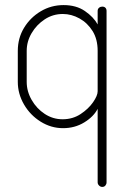

<svg xmlns="http://www.w3.org/2000/svg" viewBox="-20 -498 508 755"><path d="M382 237Q375 237 369.5 231.5Q364 226 364 219V-70Q348 -39 311 -16.5Q274 6 228 6Q181 6 140 -19.5Q99 -45 74.5 -87Q50 -129 50 -176V-298Q50 -348 74.5 -388.5Q99 -429 140 -453.5Q181 -478 230 -478Q280 -478 314 -454.5Q348 -431 364 -402V-455Q364 -463 369.5 -467.5Q375 -472 382 -472Q390 -472 394.5 -467.5Q399 -463 399 -455V219Q399 226 394.5 231.5Q390 237 382 237ZM226 -29Q266 -29 297 -49.5Q328 -70 346 -96Q364 -122 364 -139V-298Q364 -344 344 -376Q324 -408 292.5 -425.5Q261 -443 227 -443Q188 -443 156 -422Q124 -401 104.5 -368Q85 -335 85 -298V-176Q85 -139 104.5 -105Q124 -71 156 -50Q188 -29 226 -29Z"/></svg>

Font: Dosis ExtraLight
Style: Regular
Weight: 250
Designer: EdgarTolentino, PabloImpallari, IginoMarini
Foundry: EdgarTolentino, PabloImpallari, IginoMarini
Version: Version 3.001; ttfautohint (v1.8.2)